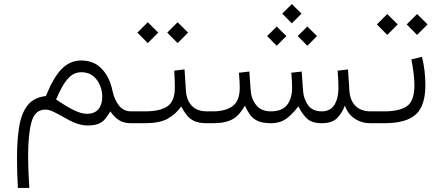

<svg xmlns="http://www.w3.org/2000/svg" viewBox="-20 -609 2185 949"><path d="M380.9 -310.1Q442.9 -310.1 481.9 -270Q521 -230 535.2 -163.1Q545.4 -115.7 568.1 -87.2Q590.8 -58.6 627.9 -58.6H642.6V0H627.9Q590.8 0 567.4 -15.6Q543.9 -31.2 525.4 -58.6Q511.7 -35.2 498.5 -19.8Q485.4 -4.4 465.3 3.4Q445.3 11.2 411.6 11.2Q381.3 11.2 343.8 -4.4Q324.7 -12.7 298.8 -27.6Q272.9 -42.5 247.8 -54.9Q222.7 -67.4 204.6 -67.4Q152.8 -67.4 136 -7.1Q119.1 53.2 119.1 158.7Q119.1 201.7 120.8 243.2Q122.6 284.7 125 319.8H68.4Q64 242.2 64 172.4Q64 83 75 16.4Q85.9 -50.3 116.9 -89.1Q147.9 -127.9 207 -134.3Q242.7 -224.6 283.7 -267.1Q324.7 -309.6 380.9 -310.1ZM411.1 -46.4Q447.3 -46.9 466.3 -69.3Q485.4 -91.8 485.4 -129.4Q485.4 -178.2 458 -215.1Q430.7 -252 380.9 -252Q350.1 -252 327.1 -231.4Q304.2 -210.9 287.4 -179.9Q270.5 -148.9 257.3 -117.2Q300.8 -87.4 340.3 -66.9Q379.9 -46.4 411.1 -46.4Z M1017.1 0H1002.4Q963.9 0 941.2 -10.3Q918.5 -20.5 903.8 -39.1Q889.2 -57.6 875.5 -82.5Q848.1 -43.9 808.3 -22Q768.6 0 695.8 0H623V-58.6H696.8Q771.5 -58.6 807.6 -83.7Q843.8 -108.9 844.2 -174.3Q844.2 -195.3 843.3 -217.5Q842.3 -239.7 841.3 -259.8L892.1 -266.1L898.9 -160.6Q902.3 -112.8 928.5 -85.7Q954.6 -58.6 1002.4 -58.6H1017.1ZM806.6 -447.8 857.9 -499 909.7 -447.8 857.9 -396ZM659.2 -447.8 710.4 -499 762.2 -447.8 710.4 -396Z M1375 -541.5 1422.4 -588.9 1470.2 -541.5 1422.4 -493.7ZM1451.7 -430.7 1499 -478 1546.9 -430.7 1499 -382.8ZM1300.3 -430.7 1347.7 -478 1395.5 -430.7 1347.7 -382.8ZM1570.3 -58.6Q1612.8 -58.6 1632.8 -90.6Q1652.8 -122.6 1652.8 -174.3Q1652.8 -189.5 1651.9 -210.9Q1650.9 -232.4 1648.9 -259.8L1700.2 -265.6L1707 -160.6Q1710.4 -111.8 1737.5 -85.2Q1764.6 -58.6 1812 -58.6H1826.7V0H1812Q1768.1 0 1734.1 -22Q1700.2 -43.9 1684.6 -86.9Q1671.4 -51.3 1646.5 -25.6Q1621.6 0 1570.8 0Q1521.5 0 1497.3 -23.2Q1473.1 -46.4 1454.6 -83.5Q1428.2 -47.4 1397 -23.7Q1365.7 0 1317.9 0Q1277.8 -0.5 1254.4 -11Q1231 -21.5 1216.8 -40.8Q1202.6 -60.1 1190.4 -86.9Q1174.8 -59.6 1156.2 -40Q1137.7 -20.5 1108.4 -10.3Q1079.1 0 1031.2 0H997.6V-58.6H1032.2Q1094.7 -58.6 1129.9 -84.7Q1165 -110.8 1165 -175.3Q1165 -186.5 1164.1 -205.3Q1163.1 -224.1 1161.1 -249.5L1212.4 -255.4L1219.2 -160.6Q1222.7 -118.2 1247.3 -88.4Q1272 -58.6 1318.8 -58.6Q1374 -58.6 1398.9 -90.3Q1423.8 -122.1 1423.8 -175.3Q1423.8 -186.5 1422.9 -205.1Q1421.9 -223.6 1419.9 -249.5L1471.2 -255.4L1478 -160.6Q1480.5 -120.6 1502.4 -89.6Q1524.4 -58.6 1570.3 -58.6Z M2065.4 -328.1Q2074.7 -293.5 2078.6 -256.8Q2082.5 -220.2 2082.5 -188.5Q2082.5 -85.9 2034.9 -43Q1987.3 0 1879.9 0H1807.1V-58.6H1879.9Q1954.1 -58.6 1991.2 -84.2Q2028.3 -109.9 2028.3 -187Q2028.3 -213.9 2024.2 -248.3Q2020 -282.7 2013.2 -315.4ZM1990.2 -488.3 2041.5 -539.6 2093.3 -488.3 2041.5 -436.5ZM1842.8 -488.3 1894 -539.6 1945.8 -488.3 1894 -436.5Z"/></svg>

Font: Vazir Thin UI
Style: Thin-UI
Weight: 100
Designer: Saber Rastikerdar
Foundry: Saber Rastikerdar
Version: Version 30.0.0